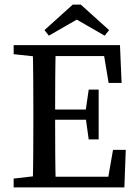

<svg xmlns="http://www.w3.org/2000/svg" viewBox="-20 -809 594 829"><path d="M39 0V-38L161 -52H171V0ZM121 0Q123 -69 123.5 -140.5Q124 -212 124 -285V-329Q124 -400 123.5 -471.5Q123 -543 121 -614H221Q219 -544 218.5 -472.5Q218 -401 218 -329V-295Q218 -216 218.5 -143.5Q219 -71 221 0ZM171 0V-46H475L443 -19L468 -162H523L517 0ZM171 -292V-336H378V-292ZM363 -207 349 -308V-325L363 -422H406V-207ZM39 -575V-614H171V-562H161ZM449 -451 425 -595 457 -567H171V-614H498L505 -451ZM329 -789 451 -679 432 -655 272 -747H351L191 -655L172 -679L294 -789Z"/></svg>

Font: Lisu Bosa
Style: Regular
Weight: 400
Designer: David Morse, Annie Olsen, Victor Gaultney, Frank Grießhammer (Latin)
Foundry: SIL International
Version: Version 2.000